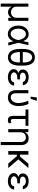

<svg xmlns="http://www.w3.org/2000/svg" viewBox="2073 -2886 1017 5203"><g transform="rotate(90 2581.5 -284.5)"><path d="M76.7 -545.5H160.5V-223Q160.5 -189.6 171.3 -162.3Q182.2 -134.9 201.9 -115.2Q221.6 -95.5 249.3 -84.7Q277 -73.9 311.1 -73.9Q345.2 -73.9 373 -84.9Q400.9 -95.9 420.6 -115.6Q440.3 -135.3 451 -162.6Q461.6 -190 461.6 -223V-545.5H545.5V0H461.6V-81H457.4Q446.4 -59.3 430.6 -43Q414.8 -26.6 396 -15.4Q377.1 -4.3 355.5 1.4Q333.8 7.1 311.1 7.1Q288.4 7.1 266.9 1.4Q245.4 -4.3 226.4 -15.4Q207.4 -26.6 191.8 -43Q176.1 -59.3 164.8 -81H160.5V204.5H76.7Z M899.1 11.4Q848 11 806.3 -10.3Q764.6 -31.6 734.9 -69.2Q705.3 -106.9 689.3 -158.7Q673.3 -210.6 673.3 -272.7Q673.3 -334.2 690.3 -385.7Q707.4 -437.1 738.1 -474.3Q768.8 -511.4 811.4 -532Q854 -552.6 904.8 -552.6Q942.1 -552.6 971.6 -541.5Q1001.1 -530.5 1024.1 -510.8Q1047.2 -491.1 1064.6 -463.6Q1082 -436.1 1095.2 -403.4H1095.5L1126.4 -545.5H1204.5L1141 -272.7L1211.6 0H1133.5L1100.1 -137.8H1099.4Q1085.6 -104.8 1066.8 -77.2Q1047.9 -49.7 1023.3 -29.8Q998.6 -9.9 967.7 0.9Q936.8 11.7 899.1 11.4ZM1066.8 -274.1Q1063.2 -291.5 1057.4 -313.2Q1051.5 -334.9 1042.4 -357.4Q1033.4 -380 1021 -401.5Q1008.5 -422.9 991.7 -439.8Q974.8 -456.7 953.3 -467Q931.8 -477.3 904.8 -477.3Q872.5 -477.3 845.3 -462Q818.2 -446.7 798.5 -419.6Q778.8 -392.4 767.9 -354.6Q757.1 -316.8 757.1 -271.3Q757.1 -226.9 767.4 -188.9Q777.7 -150.9 796.3 -123.2Q815 -95.5 841.1 -79.7Q867.2 -63.9 899.1 -63.9Q925.4 -63.9 947.1 -74.4Q968.8 -84.9 986 -101.9Q1003.2 -119 1016.5 -140.8Q1029.8 -162.6 1039.8 -185.7Q1049.7 -208.8 1056.3 -231.2Q1062.9 -253.6 1066.8 -271.3L1067.1 -272.7Z M1758.5 -315.3Q1758.5 -231.9 1742.7 -170.5Q1726.9 -109 1697.6 -69.1Q1668.3 -29.1 1626.8 -9.6Q1585.2 9.9 1534.1 9.9Q1483 9.9 1441.1 -9.6Q1399.1 -29.1 1369.3 -69.1Q1339.5 -109 1323.2 -170.5Q1306.8 -231.9 1306.8 -315.3V-402Q1306.8 -485.1 1323 -545.5Q1339.1 -605.8 1368.6 -644.9Q1398.1 -683.9 1439.8 -702.8Q1481.5 -721.6 1532.7 -721.6Q1584.5 -721.6 1626.2 -702.8Q1668 -683.9 1697.3 -644.9Q1726.6 -605.8 1742.5 -545.5Q1758.5 -485.1 1758.5 -402ZM1673.3 -393.5V-417.6Q1673.3 -472.7 1663.2 -515.1Q1653.1 -557.5 1634.4 -586.8Q1615.8 -616.1 1590 -631.2Q1564.3 -646.3 1532.7 -646.3Q1501.8 -646.3 1475.7 -631.2Q1449.6 -616.1 1430.8 -586.8Q1411.9 -557.5 1401.3 -515.1Q1390.6 -472.7 1390.6 -417.6V-393.5ZM1673.3 -315.3H1390.6V-299.7Q1390.6 -245 1401.5 -201.5Q1412.3 -158 1431.5 -127.7Q1450.6 -97.3 1476.9 -81.3Q1503.2 -65.3 1534.1 -65.3Q1565.7 -65.3 1591.3 -81.3Q1616.8 -97.3 1635.1 -127.7Q1653.4 -158 1663.4 -201.5Q1673.3 -245 1673.3 -299.7Z M2132.1 -244.3H2066.8Q2038 -244.3 2014.9 -237.2Q1991.8 -230.1 1975.5 -217.5Q1959.2 -204.9 1950.5 -188Q1941.8 -171.2 1941.8 -152Q1941.8 -132.8 1951.5 -117.2Q1961.3 -101.6 1979 -90.4Q1996.8 -79.2 2022 -73Q2047.2 -66.8 2078.1 -66.8Q2137.8 -66.8 2170.1 -89.5Q2202.4 -112.2 2213.1 -159.1H2301.1Q2296.5 -120.7 2278.6 -89.5Q2260.7 -58.2 2231.4 -36Q2202.1 -13.8 2162.3 -2Q2122.5 9.9 2073.9 9.9Q2026.3 9.9 1986 -1.4Q1945.7 -12.8 1916.2 -33.6Q1886.7 -54.3 1870.2 -83.3Q1853.7 -112.2 1853.7 -147.7Q1853.7 -164.4 1858.3 -182.7Q1862.9 -201 1874.8 -218Q1886.7 -235.1 1907.7 -249.5Q1928.6 -263.8 1960.9 -272.7Q1930.8 -281.2 1911.8 -294.7Q1892.8 -308.2 1882.1 -324.2Q1871.4 -340.2 1867.5 -357.8Q1863.6 -375.4 1863.6 -392Q1863.6 -430 1878.7 -459.7Q1893.8 -489.3 1921.3 -510.1Q1948.9 -530.9 1987.4 -541.7Q2025.9 -552.6 2072.4 -552.6Q2119 -552.6 2157.1 -541.7Q2195.3 -530.9 2223.4 -510.7Q2251.4 -490.4 2268.6 -461.1Q2285.9 -431.8 2291.2 -394.9H2203.1Q2198.9 -413.4 2188 -428.6Q2177.2 -443.9 2160.7 -454.7Q2144.2 -465.6 2122 -471.4Q2099.8 -477.3 2072.4 -477.3Q2044.4 -477.3 2021.5 -471.1Q1998.6 -464.8 1982.4 -453.7Q1966.3 -442.5 1957.6 -426.7Q1948.9 -410.9 1948.9 -392Q1948.9 -358 1978.2 -337.4Q2007.5 -316.8 2066.8 -316.8H2132.1V-284.1Z M2507.1 -545.5V-210.2Q2507.1 -170.5 2516.5 -142.9Q2525.9 -115.4 2541.4 -98.5Q2556.8 -81.7 2576.7 -74.2Q2596.6 -66.8 2617.9 -66.8Q2652 -66.8 2680.4 -83.1Q2708.8 -99.4 2729.4 -127.7Q2750 -155.9 2761.4 -194.4Q2772.7 -233 2772.7 -277Q2772.4 -307.5 2767 -341.8Q2761.7 -376.1 2753.2 -411.2Q2744.7 -446.4 2733.7 -480.8Q2722.7 -515.3 2710.2 -545.5H2798.3Q2809.7 -523.1 2819.8 -491.7Q2829.9 -460.2 2837.9 -424.5Q2845.9 -388.8 2850.5 -350.9Q2855.1 -312.9 2855.1 -277Q2855.1 -239.7 2849.3 -204Q2843.4 -168.3 2831 -136.4Q2818.5 -104.4 2799.7 -77.6Q2780.9 -50.8 2754.8 -31.2Q2728.7 -11.7 2695.3 -0.9Q2661.9 9.9 2620.7 9.9Q2577.1 9.9 2540.8 -3.2Q2504.6 -16.3 2478.5 -43.5Q2452.4 -70.7 2437.9 -112.4Q2423.3 -154.1 2423.3 -211.6V-545.5ZM2622.2 -772.7H2713.1L2656.2 -606.5H2598Z M3389.2 -467.3H3204.5V-132.1Q3204.5 -108.7 3209.9 -96.1Q3215.2 -83.5 3223.2 -77.6Q3231.2 -71.7 3240.6 -70.7Q3250 -69.6 3258.5 -69.6Q3271.3 -69.6 3283.2 -74.8Q3295.1 -79.9 3302.6 -85.2L3325.3 -18.5Q3313.2 -9.6 3301.5 -3.9Q3289.8 1.8 3278.6 4.8Q3267.4 7.8 3256 8.9Q3244.7 9.9 3233 9.9Q3205.3 9.9 3184.3 1.8Q3163.4 -6.4 3149.1 -24Q3134.9 -41.5 3127.8 -69.2Q3120.7 -96.9 3120.7 -136.4V-467.3H2946V-545.5H3389.2Z M3563.9 0H3480.1V-545.5H3561.1V-460.2H3568.2Q3577.8 -481.2 3592.3 -498Q3606.9 -514.9 3626.6 -527.2Q3646.3 -539.4 3671.3 -546Q3696.4 -552.6 3727.3 -552.6Q3768.8 -552.6 3802.9 -540Q3837 -527.3 3861.2 -501.8Q3885.3 -476.2 3898.6 -437.5Q3911.9 -398.8 3911.9 -346.6V204.5H3828.1V-340.9Q3828.1 -372.9 3819.6 -398.3Q3811.1 -423.7 3794.9 -441.2Q3778.8 -458.8 3755.7 -468Q3732.6 -477.3 3703.1 -477.3Q3673.3 -477.3 3647.9 -467.3Q3622.5 -457.4 3603.9 -438.4Q3585.2 -419.4 3574.6 -391.7Q3563.9 -364 3563.9 -328.1Z M4171.9 -317.5H4220.9L4415.5 -545.5H4533.4L4299 -273.1L4534.1 0H4410.5L4210.6 -233.7H4171.9V0H4073.9V-545.5H4171.9Z M4948.9 -244.3H4883.5Q4854.8 -244.3 4831.7 -237.2Q4808.6 -230.1 4792.3 -217.5Q4775.9 -204.9 4767.2 -188Q4758.5 -171.2 4758.5 -152Q4758.5 -132.8 4768.3 -117.2Q4778.1 -101.6 4795.8 -90.4Q4813.6 -79.2 4838.8 -73Q4864 -66.8 4894.9 -66.8Q4954.5 -66.8 4986.9 -89.5Q5019.2 -112.2 5029.8 -159.1H5117.9Q5113.3 -120.7 5095.3 -89.5Q5077.4 -58.2 5048.1 -36Q5018.8 -13.8 4979 -2Q4939.3 9.9 4890.6 9.9Q4843 9.9 4802.7 -1.4Q4762.4 -12.8 4733 -33.6Q4703.5 -54.3 4687 -83.3Q4670.5 -112.2 4670.5 -147.7Q4670.5 -164.4 4675.1 -182.7Q4679.7 -201 4691.6 -218Q4703.5 -235.1 4724.4 -249.5Q4745.4 -263.8 4777.7 -272.7Q4747.5 -281.2 4728.5 -294.7Q4709.5 -308.2 4698.9 -324.2Q4688.2 -340.2 4684.3 -357.8Q4680.4 -375.4 4680.4 -392Q4680.4 -430 4695.5 -459.7Q4710.6 -489.3 4738.1 -510.1Q4765.6 -530.9 4804.2 -541.7Q4842.7 -552.6 4889.2 -552.6Q4935.7 -552.6 4973.9 -541.7Q5012.1 -530.9 5040.1 -510.7Q5068.2 -490.4 5085.4 -461.1Q5102.6 -431.8 5108 -394.9H5019.9Q5015.6 -413.4 5004.8 -428.6Q4994 -443.9 4977.5 -454.7Q4960.9 -465.6 4938.7 -471.4Q4916.5 -477.3 4889.2 -477.3Q4861.2 -477.3 4838.2 -471.1Q4815.3 -464.8 4799.2 -453.7Q4783 -442.5 4774.3 -426.7Q4765.6 -410.9 4765.6 -392Q4765.6 -358 4794.9 -337.4Q4824.2 -316.8 4883.5 -316.8H4948.9V-284.1Z"/></g></svg>

Font: Fast_Sans
Style: Regular
Weight: 400
Designer: Rasmus Andersson
Foundry: rsms
Version: Version 3.018;git-588b23468